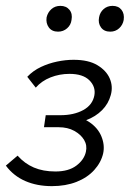

<svg xmlns="http://www.w3.org/2000/svg" viewBox="-31 -627 443 655"><path d="M146 8Q95 8 55 -9.5Q15 -27 -11 -62L29 -96Q53 -69 84.5 -55.5Q116 -42 158 -42Q203 -42 229.5 -62Q256 -82 262 -109Q267 -131 256 -149.5Q245 -168 222.5 -180.5Q200 -193 169 -193H119L125 -234H175Q221 -234 253 -251.5Q285 -269 291 -302Q296 -331 274 -353Q252 -375 206 -375Q172 -375 141.5 -363Q111 -351 91 -328L62 -365Q82 -386 108.5 -398.5Q135 -411 164 -417Q193 -423 220 -423Q271 -423 301.5 -404.5Q332 -386 343.5 -359Q355 -332 347 -303Q339 -273 317 -251Q295 -229 263 -217Q231 -205 193 -205L196 -230Q243 -231 273 -211Q303 -191 315 -161.5Q327 -132 321 -104Q314 -73 290.5 -47Q267 -21 230 -6.5Q193 8 146 8ZM167 -519Q146 -519 135.5 -533.5Q125 -548 128 -568Q132 -585 144.5 -596Q157 -607 175 -607Q195 -607 206 -593.5Q217 -580 213 -559Q211 -542 198 -530.5Q185 -519 167 -519ZM345 -519Q324 -519 313.5 -533.5Q303 -548 307 -568Q310 -585 322.5 -596Q335 -607 353 -607Q373 -607 383.5 -593.5Q394 -580 391 -559Q388 -542 375.5 -530.5Q363 -519 345 -519Z"/></svg>

Font: Ysabeau Infant
Style: Italic
Weight: 400
Italic angle: -12°
Designer: Christian Thalmann (Catharsis Fonts)
Version: Version 2.001;gftools[0.9.30]; featfreeze: ss01,ss02,lnum